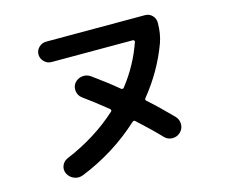

<svg xmlns="http://www.w3.org/2000/svg" viewBox="-104 -868 1209 1031"><g transform="rotate(-15 500.0 -352.5)"><path d="M236.3 17.6Q210.9 27.3 187 17.6Q163.1 7.8 151.4 -14.6Q140.6 -37.1 149.4 -59.6Q158.2 -82 180.7 -91.8Q348.6 -162.1 470.7 -273.4Q477.5 -280.3 469.7 -288.1Q393.6 -349.6 338.9 -388.7Q319.3 -403.3 315.9 -428.7Q312.5 -454.1 327.1 -472.7Q342.8 -492.2 368.2 -496.1Q393.6 -500 415 -485.4Q499 -424.8 553.7 -378.9Q562.5 -372.1 569.3 -378.9Q649.4 -480.5 691.4 -601.6Q693.4 -605.5 690.4 -609.4Q687.5 -613.3 682.6 -613.3H231.4Q208 -613.3 190.9 -630.4Q173.8 -647.5 173.8 -670.4Q173.8 -693.4 190.9 -710Q208 -726.6 231.4 -726.6H781.2Q804.7 -726.6 820.8 -710Q836.9 -693.4 836.9 -669.9Q836.9 -608.4 819.3 -559.6Q766.6 -417 668 -295.9Q661.1 -287.1 669.9 -280.3Q731.4 -225.6 798.8 -156.2Q816.4 -137.7 816.4 -111.8Q816.4 -85.9 797.4 -67.9Q778.3 -49.8 752.4 -50.3Q726.6 -50.8 709 -69.3Q656.2 -125 584 -190.4Q576.2 -198.2 567.4 -189.5Q421.9 -56.6 236.3 17.6Z"/></g></svg>

Font: Rounded-X Mgen+ 2m bold
Style: Bold
Weight: 700
Designer: [Source Han Sans]
Ryoko NISHIZUKA  (kana & ideographs); Paul D. Hunt (Latin, Greek & Cyrillic); Wenlong ZHANG  (bopomofo
Version: Version 1.059.20150602